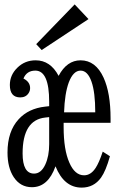

<svg xmlns="http://www.w3.org/2000/svg" viewBox="-20 -835 540 875"><path d="M204.1 -351.1V-371.1Q204.1 -513.2 141.1 -513.2Q101.6 -513.2 86.9 -477.1Q117.2 -461.9 117.2 -433.6Q117.2 -420.9 110.4 -410.6Q97.7 -391.1 72.3 -391.1Q24.9 -391.1 24.9 -447.8Q24.9 -493.2 59.1 -526.4Q93.3 -560.1 142.6 -560.1Q209.5 -560.1 247.1 -489.3Q284.7 -560.1 347.2 -560.1Q416 -560.1 452.1 -481Q483.9 -411.1 483.9 -295.4V-275.4H270V-256.3Q270 -152.8 295.9 -94.2Q320.8 -36.1 363.3 -36.1Q393.6 -36.1 415.5 -69.3Q431.2 -92.8 448.2 -144L481 -123Q462.4 -56.2 440.4 -25.4Q407.7 20 352.1 20Q272 20 232.9 -77.1Q199.2 18.1 125.5 18.1Q72.8 18.1 42.5 -27.8Q14.2 -70.8 14.2 -140.1Q14.2 -236.3 64.9 -291.5Q109.9 -340.8 186 -349.1ZM204.1 -301.3 186 -299.3Q83 -288.1 83 -135.7Q83 -43.9 135.3 -43.9Q167.5 -43.9 186.5 -85.4Q204.1 -123.5 204.1 -178.2ZM414.1 -323.2Q414.1 -414.1 397 -462.9Q379.4 -513.2 347.2 -513.2Q314 -513.2 293.5 -459.5Q274.9 -409.2 272 -323.2ZM320.3 -814.9 383.3 -748 169.9 -606.9 145 -633.8Z"/></svg>

Font: BIZ UDMincho
Style: Regular
Weight: 400
Monospace: yes
Designer: TypeBank Co., Ltd.
Foundry: Morisawa Inc.
Version: Version 1.06